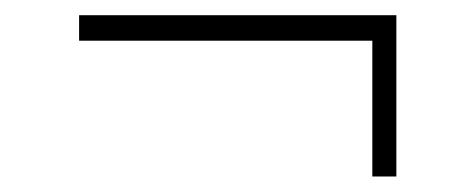

<svg xmlns="http://www.w3.org/2000/svg" viewBox="-20 -366 607 250"><path d="M496.1 -346.2V-136.2H464.8V-313H83V-346.2Z"/></svg>

Font: Rawline ExtraLight
Style: Regular
Weight: 275
Designer: Matt McInerney, Pablo Impallari, Rodrigo Fuenzalida
Foundry: Matt McInerney, Pablo Impallari, Rodrigo Fuenzalida
Version: Version 4.020;PS 004.020;hotconv 1.0.88;makeotf.lib2.5.64775